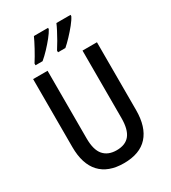

<svg xmlns="http://www.w3.org/2000/svg" viewBox="-225 -1052 1045 1175"><g transform="rotate(-30 297.5 -465.0)"><path d="M523 -235Q523 -116 466.5 -53Q410 10 297 10Q187 10 129.5 -52Q72 -114 72 -234V-714H174V-236Q174 -155 206 -118Q238 -81 298 -81Q361 -81 391 -119Q421 -157 421 -237V-714H523ZM467 -931Q457 -910 434 -881.5Q411 -853 385 -825.5Q359 -798 338 -780H286V-792Q301 -815 317 -843Q333 -871 346.5 -897Q360 -923 367 -940H467ZM308 -931Q297 -910 275 -882.5Q253 -855 227 -827.5Q201 -800 177 -780H127V-792Q150 -828 173 -870.5Q196 -913 208 -940H308Z"/></g></svg>

Font: Noto Sans Condensed Medium
Style: Regular
Weight: 500
Width: 3
Designer: Monotype Design Team
Foundry: Monotype Imaging Inc.
Version: Version 2.013; ttfautohint (v1.8.4.7-5d5b)